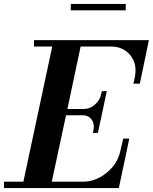

<svg xmlns="http://www.w3.org/2000/svg" viewBox="-44 -951 773 971"><path d="M-23.9 0V-32.2H74.2L220.2 -715.8H127.9V-748H709L663.1 -527.8H630.9L638.2 -563Q650.9 -627 615.2 -671.4Q579.6 -715.8 516.1 -715.8H363.8L296.9 -399.9H379.9Q409.7 -399.9 434.8 -420.9Q460 -441.9 466.8 -472.2L471.2 -490.2H496.1L451.2 -278.8H425.8L429.2 -295.9Q434.6 -326.2 418.7 -347.2Q402.8 -368.2 373 -368.2H290L217.8 -32.2H376Q439.9 -32.2 494.9 -76.9Q549.8 -121.6 564 -185.1L579.1 -250H609.9L557.1 0ZM314 -898.9V-931.2H591.8V-898.9Z"/></svg>

Font: Fin Serif Display
Style: Italic
Weight: 400
Italic angle: -12°
Designer: J. Blake Harris
Version: Version 1.006;FEAKit 1.0